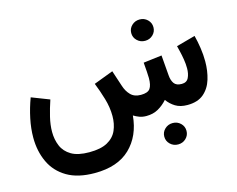

<svg xmlns="http://www.w3.org/2000/svg" viewBox="-110 -737 1423 1154"><g transform="rotate(-15 601.0 -160.0)"><path d="M804.7 147.9Q804.7 120.1 825 100.8Q845.2 81.5 874 81.5Q902.8 81.5 922.9 100.8Q942.9 120.1 942.9 147.9Q942.9 175.8 922.9 195.1Q902.8 214.4 874 214.4Q845.2 214.4 825 195.1Q804.7 175.8 804.7 147.9ZM773.9 -504.9Q773.9 -532.7 794.2 -552Q814.5 -571.3 843.3 -571.3Q872.1 -571.3 892.1 -552Q912.1 -532.7 912.1 -504.9Q912.1 -477.1 892.1 -457.8Q872.1 -438.5 843.3 -438.5Q814.5 -438.5 794.2 -457.8Q773.9 -477.1 773.9 -504.9ZM733.9 0Q709.5 0 690.2 -7.3Q670.9 -14.6 655.3 -24.4Q644 101.1 566.2 176Q488.3 251 346.2 251Q240.7 251 173.6 211.2Q106.4 171.4 74.5 103Q42.5 34.7 42.5 -50.3Q42.5 -106.9 55.2 -167.7Q67.9 -228.5 90.3 -288.6L201.2 -245.6Q184.1 -195.3 172.4 -146.5Q160.6 -97.7 160.6 -54.2Q160.6 -6.3 177.5 33.7Q194.3 73.7 234.9 97.7Q275.4 121.6 346.2 121.6Q418.5 121.6 460 98.4Q501.5 75.2 518.8 35.4Q536.1 -4.4 536.1 -53.2Q536.1 -106.9 519.5 -162.8Q502.9 -218.8 483.4 -267.1L604.5 -313L637.2 -213.9Q648.4 -178.2 671.4 -154.8Q694.3 -131.3 734.9 -131.3Q777.8 -131.3 792.2 -151.9Q806.6 -172.4 806.6 -216.8Q806.6 -228 804.7 -257.1Q802.7 -286.1 800.3 -314L915 -328.1L925.3 -201.7Q927.7 -169.9 941.4 -150.6Q955.1 -131.3 988.8 -131.3Q1020 -131.3 1031.7 -155.8Q1043.5 -180.2 1043.5 -213.9Q1043.5 -241.2 1038.8 -269.8Q1034.2 -298.3 1028.3 -322.3Q1022.5 -346.2 1019.5 -357.9L1137.2 -390.1Q1147 -352.5 1153.3 -310.3Q1159.7 -268.1 1159.7 -226.1Q1159.7 -167 1144 -115.5Q1128.4 -64 1091.1 -32Q1053.7 0 989.3 0Q944.8 0 915 -18.3Q885.3 -36.6 865.2 -64.9Q839.8 -36.1 807.9 -18.1Q775.9 0 733.9 0Z"/></g></svg>

Font: Vazirmatn RD UI
Style: Bold
Weight: 700
Designer: Saber Rastikerdar
Foundry: Saber Rastikerdar
Version: Version 33.003